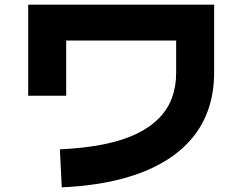

<svg xmlns="http://www.w3.org/2000/svg" viewBox="-20 -757 1040 824"><path d="M245 47 237 -116Q343 -121 424.5 -137.5Q506 -154 564.5 -182Q623 -210 661.5 -249Q700 -288 718 -337Q736 -386 736 -444V-583H264V-346H101V-737H899V-444Q899 -358 873 -284.5Q847 -211 794.5 -152.5Q742 -94 663.5 -51.5Q585 -9 480.5 16Q376 41 245 47Z"/></svg>

Font: Murecho Thin ExtraBold
Style: Regular
Weight: 800
Version: Version 1.010